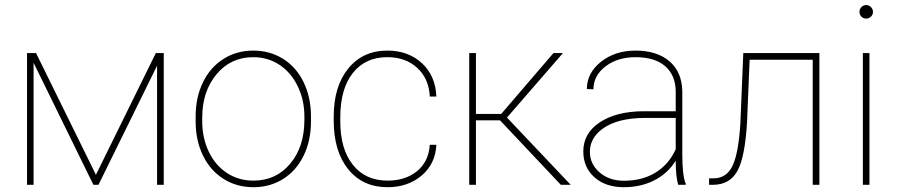

<svg xmlns="http://www.w3.org/2000/svg" viewBox="-20 -741 3596 770"><path d="M364.7 -40 605 -528.3H636.7V0H609.9V-477.5L375 0H354.5L114.7 -489.3V0H88.4V-528.3H124.5Z M764.6 -274.4Q764.6 -350.1 793.7 -410.4Q822.8 -470.7 875.7 -504.4Q928.7 -538.1 995.6 -538.1Q1062 -538.1 1114.7 -505.4Q1167.5 -472.7 1197 -412.6Q1226.6 -352.5 1227.1 -277.3V-253.9Q1227.1 -177.7 1198.2 -117.7Q1169.4 -57.6 1116.5 -23.9Q1063.5 9.8 996.6 9.8Q929.7 9.8 876.7 -23.4Q823.7 -56.6 794.4 -116.5Q765.1 -176.3 764.6 -251ZM791 -253.9Q791 -188 817.1 -133.1Q843.3 -78.1 889.9 -47.4Q936.5 -16.6 996.6 -16.6Q1086.9 -16.6 1143.8 -84.5Q1200.7 -152.3 1200.7 -259.3V-274.4Q1200.7 -339.4 1174.3 -394.5Q1147.9 -449.7 1101.3 -480.7Q1054.7 -511.7 995.6 -511.7Q905.3 -511.7 848.1 -442.9Q791 -374 791 -269.5Z M1534.2 -16.6Q1606 -16.6 1652.6 -54.7Q1699.2 -92.8 1703.6 -160.2H1730Q1726.1 -83.5 1670.9 -36.9Q1615.7 9.8 1534.2 9.8Q1435.1 9.8 1376.7 -62Q1318.4 -133.8 1318.4 -256.8V-274.4Q1318.4 -394.5 1376.7 -466.3Q1435.1 -538.1 1533.2 -538.1Q1617.2 -538.1 1671.9 -487.8Q1726.6 -437.5 1730 -354H1703.6Q1700.2 -425.3 1653.6 -468.5Q1606.9 -511.7 1533.2 -511.7Q1444.8 -511.7 1394.8 -448Q1344.7 -384.3 1344.7 -271V-253.9Q1344.7 -143.1 1395.3 -79.8Q1445.8 -16.6 1534.2 -16.6Z M1985.4 -258.3H1888.7V0H1861.8V-528.3H1888.7V-284.2H1990.2L2199.7 -528.3H2237.8L2013.2 -269.5L2268.6 0H2229Z M2699.7 0Q2689.9 -33.7 2689.9 -96.7Q2658.7 -45.9 2604.5 -18.1Q2550.3 9.8 2481.9 9.8Q2408.7 9.8 2364 -30Q2319.3 -69.8 2319.3 -133.8Q2319.3 -206.5 2385 -250.2Q2450.7 -293.9 2559.6 -294.9H2689.9V-372.1Q2689.9 -438.5 2648.2 -475.1Q2606.4 -511.7 2528.8 -511.7Q2456.5 -511.7 2408.2 -474.6Q2359.9 -437.5 2359.9 -382.8L2333.5 -383.8Q2333.5 -448.2 2390.1 -493.2Q2446.8 -538.1 2528.8 -538.1Q2614.3 -538.1 2664.6 -495.4Q2714.8 -452.6 2716.3 -375V-122.6Q2716.3 -35.6 2730 -4.4V0ZM2481.9 -16.1Q2556.2 -16.1 2609.6 -49.3Q2663.1 -82.5 2689.9 -142.6V-268.1H2567.9Q2454.6 -268.1 2394.5 -223.1Q2345.7 -186.5 2345.7 -131.8Q2345.7 -83.5 2384.3 -49.8Q2422.9 -16.1 2481.9 -16.1Z M3266.1 -528.3V0H3239.3V-501.5H2986.3L2976.1 -254.4Q2968.3 -113.3 2938.2 -57.1Q2908.2 -1 2842.3 0H2823.7V-25.9H2845.7Q2895.5 -27.8 2918.7 -78.1Q2941.9 -128.4 2949.2 -246.1L2960.9 -528.3Z M3466.8 0H3440.4V-528.3H3466.8ZM3426.8 -693.4Q3426.8 -704.6 3434.6 -712.6Q3442.4 -720.7 3453.6 -720.7Q3464.8 -720.7 3472.9 -712.6Q3481 -704.6 3481 -693.4Q3481 -682.1 3472.9 -674.3Q3464.8 -666.5 3453.6 -666.5Q3442.4 -666.5 3434.6 -674.3Q3426.8 -682.1 3426.8 -693.4Z"/></svg>

Font: Roboto Thin
Style: Regular
Weight: 250
Designer: Google
Version: Version 2.134; 2016